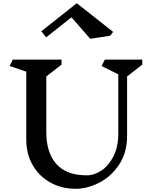

<svg xmlns="http://www.w3.org/2000/svg" viewBox="-20 -1158 938 1198"><path d="M773 -681V-310Q773 -205 722.5 -130Q672 -55 598 -17.5Q524 20 453 20Q364 20 293.5 -19.5Q223 -59 183.5 -128.5Q144 -198 144 -285V-711L40 -746L60 -786H364V-755L269 -681V-333Q269 -206 331.5 -135Q394 -64 521 -64Q568 -64 613.5 -94.5Q659 -125 688.5 -184Q718 -243 718 -323V-694L614 -746L634 -786H868V-755ZM667 -935 543 -916 426 -1050 268 -925 238 -963 459 -1138 686 -959Z"/></svg>

Font: Inknut Antiqua
Style: Regular
Weight: 400
Designer: Claus Eggers Sørensen
Foundry: Claus Eggers Sørensen
Version: Version 1.003; ttfautohint (v1.8.2) -l 8 -r 50 -G 200 -x 14 